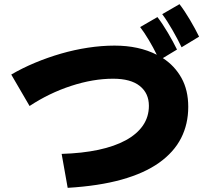

<svg xmlns="http://www.w3.org/2000/svg" viewBox="-20 -858 980 922"><path d="M842 -838Q866 -807 892 -763Q918 -719 936 -682L852 -631Q843 -650 831.5 -671.5Q820 -693 808 -714Q796 -735 783.5 -754.5Q771 -774 759 -790ZM34 -500Q87 -531 148 -556.5Q209 -582 273 -600.5Q337 -619 402.5 -629Q468 -639 530 -639Q647 -639 733 -595Q716 -630 694.5 -666Q673 -702 653 -728L736 -776Q760 -745 786 -701Q812 -657 830 -620L762 -579Q819 -542 851.5 -483.5Q884 -425 884 -345Q884 -262 849.5 -194.5Q815 -127 744 -76.5Q673 -26 564 4.5Q455 35 305 44L276 -119Q375 -122 452.5 -138.5Q530 -155 584 -184.5Q638 -214 666.5 -255.5Q695 -297 695 -350Q695 -410 651.5 -445Q608 -480 523 -480Q427 -480 321.5 -445.5Q216 -411 122 -349Z"/></svg>

Font: OA Gothic ExtraBold
Style: Regular
Weight: 800
Designer: Choi Chi-young, Lee Jaesang, Lee Juhyun, Han Dohee
Foundry: DDUNGSANG CORP.
Version: Version 1.000;Build 20210203